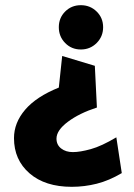

<svg xmlns="http://www.w3.org/2000/svg" viewBox="-20 -684 517 741"><path d="M207 -579Q207 -615 231.5 -639.5Q256 -664 292 -664Q328 -664 353 -639.5Q378 -615 378 -579Q378 -543 353 -518Q328 -493 292 -493Q256 -493 231.5 -518Q207 -543 207 -579ZM34 -151Q34 -210 77 -260.5Q120 -311 207 -346L220 -468L346 -430L354 -269Q286 -247 242 -214Q198 -181 198 -149Q198 -125 216 -111Q234 -97 261 -97Q289 -97 330.5 -108.5Q372 -120 429 -154L450 -16Q401 13 353.5 25Q306 37 257 37Q154 37 94 -15Q34 -67 34 -151Z"/></svg>

Font: Palanquin Dark SemiBold
Style: Regular
Weight: 600
Designer: Pria Ravichandran
Version: Version 1.001